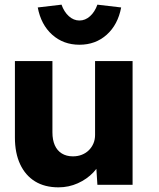

<svg xmlns="http://www.w3.org/2000/svg" viewBox="-20 -793 682 824"><path d="M44 -203V-531H205V-225Q205 -193 215 -170Q225 -147 245 -134.5Q265 -122 293 -122Q314 -122 331.5 -129Q349 -136 361.5 -148.5Q374 -161 381 -177.5Q388 -194 388 -214V-531H549V0H398L391 -109L421 -121Q409 -83 381 -53.5Q353 -24 314 -6.5Q275 11 231 11Q172 11 130.5 -14.5Q89 -40 66.5 -88Q44 -136 44 -203ZM142 -761 244 -773Q255 -742 275.5 -723.5Q296 -705 321 -705Q346 -705 366.5 -723.5Q387 -742 398 -773L500 -761Q486 -687 438 -644Q390 -601 321 -601Q252 -601 204 -644Q156 -687 142 -761Z"/></svg>

Font: Our Lexend
Style: Bold
Weight: 700
Designer: Bonnie Shaver-Troup, Thomas Jockin
Foundry: Lexend
Version: Version 1.007